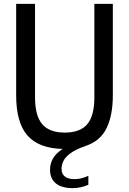

<svg xmlns="http://www.w3.org/2000/svg" viewBox="-20 -760 666 992"><path d="M356 212Q298 212 268.2 187.2Q238.5 162.5 238.5 117Q238.5 86 253.5 59.2Q268.5 32.5 303.5 9.5Q180 6.5 121.8 -60Q63.5 -126.5 63.5 -268V-740H161V-256.5Q161 -162 198 -118.5Q235 -75 314.5 -75Q394.5 -75 431 -118.5Q467.5 -162 467.5 -256.5V-740H563V-268Q563 -165 530.8 -98.2Q498.5 -31.5 422.5 -6Q370.5 12 343.8 32Q317 52 307.5 72.2Q298 92.5 298 111.5Q298 165.5 366 165.5Q381 165.5 398 161.8Q415 158 436.5 148.5V194.5Q397.5 212 356 212Z"/></svg>

Font: Encode Sans Cnd Md
Style: Regular
Weight: 500
Width: 3
Designer: Multiple Designers
Foundry: Impallari Type
Version: Version 3.002; ttfautohint (v1.8.3) -l 8 -r 50 -G 200 -x 14 